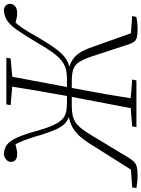

<svg xmlns="http://www.w3.org/2000/svg" viewBox="97 -838 733 995"><g transform="rotate(-90 463.5 -340.5)"><path d="M54 6Q34 6 16 4Q-2 2 -14 0L-10 -22L102 -30L76 -19L206 -225Q233 -270 258 -297Q283 -324 315 -338Q347 -352 393 -355L409 -340Q379 -343 357.5 -349.5Q336 -356 320 -371.5Q304 -387 290.5 -416.5Q277 -446 262 -494Q251 -533 241.5 -560Q232 -587 222.5 -608.5Q213 -630 198 -652L222 -629Q214 -627 203.5 -624.5Q193 -622 183 -620Q173 -618 162 -618Q142 -618 132 -627Q122 -636 122 -649Q122 -665 133.5 -674.5Q145 -684 160 -687Q191 -686 211 -671Q231 -656 248.5 -617.5Q266 -579 285 -508Q299 -459 313 -429.5Q327 -400 342.5 -385Q358 -370 378.5 -365Q399 -360 426 -360H488L487 -335H415Q385 -335 363.5 -330.5Q342 -326 325.5 -314.5Q309 -303 293.5 -283Q278 -263 260 -233L144 -41Q133 -23 122.5 -12.5Q112 -2 96 2Q80 6 54 6ZM302 0 306 -22 417 -31H435L549 -22L544 0ZM395 0 464 -362Q478 -440 491.5 -518Q505 -596 517 -674H569L501 -312Q486 -234 472.5 -156Q459 -78 447 0ZM529 -642 416 -652 420 -674H662L658 -652L547 -642ZM807 6Q781 6 766.5 2Q752 -2 744.5 -12.5Q737 -23 731 -41L668 -233Q654 -274 640 -296Q626 -318 603.5 -326.5Q581 -335 542 -335H483L484 -360H551Q581 -360 603.5 -366Q626 -372 646 -387.5Q666 -403 687.5 -432Q709 -461 736 -508Q778 -579 805 -617.5Q832 -656 856 -671Q880 -686 912 -687Q926 -684 933.5 -675.5Q941 -667 941 -655Q941 -638 928 -628Q915 -618 893 -618Q877 -618 861.5 -622Q846 -626 831 -630L867 -651Q846 -631 830 -610Q814 -589 797.5 -562Q781 -535 759 -496Q730 -447 707.5 -417Q685 -387 664 -371Q643 -355 618.5 -348.5Q594 -342 561 -339L566 -355Q612 -352 639.5 -338Q667 -324 685.5 -297Q704 -270 719 -224L792 -19L768 -30L878 -22L873 0Q862 2 845 4Q828 6 807 6Z"/></g></svg>

Font: Source Serif 4 36pt Light
Style: Italic
Weight: 300
Italic angle: -12°
Designer: Frank Grießhammer
Foundry: Adobe Systems Incorporated
Version: Version 4.004;hotconv 1.0.116;makeotfexe 2.5.65601